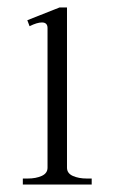

<svg xmlns="http://www.w3.org/2000/svg" viewBox="-20 -493 306 513"><path d="M41 -16H54Q76 -16 91.5 -23Q107 -30 107 -45V-418Q107 -433 92 -433Q79 -433 59 -423L53 -439L139 -473H159V-45Q159 -30 174.5 -23Q190 -16 212 -16H225V0H41Z"/></svg>

Font: Taviraj ExtraLight
Style: Regular
Weight: 200
Designer: Katatrad Team
Foundry: CadsonDemak
Version: Version 1.030